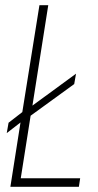

<svg xmlns="http://www.w3.org/2000/svg" viewBox="-20 -720 377 740"><path d="M20 0 59 -248 6 -207 13 -247 66 -288 132 -700H166L105 -313L273 -436L266 -396L98 -274L60 -33H289L284 0Z"/></svg>

Font: Georama SemiCondensed ExtraLight
Style: Italic
Weight: 200
Width: 4
Italic angle: -9°
Designer: Jean-Baptiste Levee
Foundry: Production Type
Version: Version 1.000